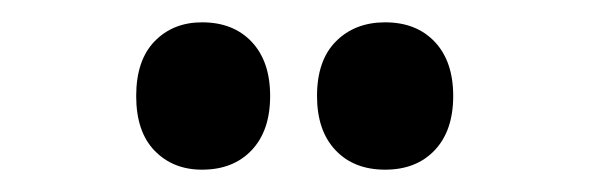

<svg xmlns="http://www.w3.org/2000/svg" viewBox="-20 -767 539 172"><path d="M102 -681Q102 -713 118.5 -730Q135 -747 161 -747Q189 -747 205.5 -729.5Q222 -712 222 -681Q222 -650 205.5 -632.5Q189 -615 161 -615Q135 -615 118.5 -632Q102 -649 102 -681ZM264 -681Q264 -713 281 -730Q298 -747 325 -747Q353 -747 369.5 -729.5Q386 -712 386 -681Q386 -650 369.5 -632.5Q353 -615 325 -615Q297 -615 280.5 -632.5Q264 -650 264 -681Z"/></svg>

Font: Noto Sans Gujarati ExtraCondensed
Style: Bold
Weight: 700
Width: 2
Designer: Jelle Bosma - Monotype Design Team, Universal Thirst
Foundry: Monotype Imaging Inc.
Version: Version 2.106; ttfautohint (v1.8.4.7-5d5b)